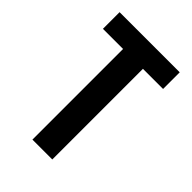

<svg xmlns="http://www.w3.org/2000/svg" viewBox="-215 -832 930 930"><g transform="rotate(45 250.0 -367.5)"><path d="M182 0V-621H44V-735H456V-621H318V0Z"/></g></svg>

Font: Iosevka SS04 Heavy
Style: Regular
Weight: 900
Monospace: yes
Designer: Belleve Invis
Foundry: Belleve Invis
Version: Version 19.0.0; ttfautohint (v1.8.4)